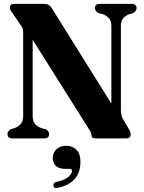

<svg xmlns="http://www.w3.org/2000/svg" viewBox="-20 -720 748 999"><path d="M235.5 -22.5Q235.5 0 210.5 0H44Q19 0 19 -22.5Q19 -38.5 37.5 -48L55.5 -53.5Q75.5 -61 88 -75.2Q100.5 -89.5 100.5 -117V-544Q100.5 -560.5 98.5 -569.2Q96.5 -578 89 -587.5L46.5 -650Q39.5 -658.5 35.5 -665.5Q31.5 -672.5 31.5 -681Q31.5 -700 53.5 -700H211Q234 -700 247.5 -680.5L559.5 -181V-583Q559.5 -610 547.5 -624.2Q535.5 -638.5 514.5 -646.5L492.5 -652Q474 -662 474 -677.5Q474 -700 499 -700H665Q690.5 -700 690.5 -677.5Q690.5 -661.5 672 -652L653.5 -646.5Q633 -639 621 -624.8Q609 -610.5 609 -583V-146.5Q609 -119 619.5 -100.5L646.5 -55.5Q655 -41 657.5 -34.2Q660 -27.5 660 -22Q660 0 637 0H476Q455.5 0 455.5 -19Q455.5 -24.5 452.5 -31.8Q449.5 -39 438.5 -55L150 -513V-117Q150 -89.5 162.2 -75.2Q174.5 -61 195 -53.5L217 -48Q235.5 -38.5 235.5 -22.5ZM318 158.5Q285 158.5 269.8 142.2Q254.5 126 254.5 102Q254.5 74 274 56.2Q293.5 38.5 324 38.5Q357.5 38.5 378 59.5Q398.5 80.5 398.5 121.5Q398.5 232.5 280 257.5Q261.5 263 258.5 246.5Q255.5 231.5 272 226.5Q314 218.5 334.2 201.5Q354.5 184.5 354.5 169Q354.5 158.5 343 158.5Z"/></svg>

Font: Fraunces 144pt S050
Style: Bold
Weight: 700
Version: Version 1.000; ttfautohint (v1.8.3)